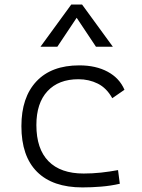

<svg xmlns="http://www.w3.org/2000/svg" viewBox="-20 -815 626 845"><path d="M342.8 9.8Q211.9 9.8 143.1 -58.8Q74.2 -127.4 74.2 -259.8Q74.2 -386.7 140.4 -457Q206.5 -527.3 329.1 -527.3Q401.9 -527.3 453.9 -499.3Q505.9 -471.2 527.8 -419.9L474.1 -382.8Q449.2 -427.7 410.4 -447Q371.6 -466.3 325.2 -466.3Q237.8 -466.3 189 -413.8Q140.1 -361.3 140.1 -264.6Q140.1 -159.7 193.4 -105.5Q246.6 -51.3 348.1 -51.3Q386.7 -51.3 424.8 -55.4Q462.9 -59.6 499.5 -66.4L507.3 -6.3Q467.3 2.9 425.3 6.3Q383.3 9.8 342.8 9.8ZM158.2 -609.4 293.5 -794.9H341.3L476.6 -609.4H402.3L317.4 -736.8L232.4 -609.4Z"/></svg>

Font: Cascadia Code NF Light
Style: Regular
Weight: 300
Monospace: yes
Designer: Aaron Bell
Foundry: Saja Typeworks
Version: Version 2404.023; ttfautohint (v1.8.4)